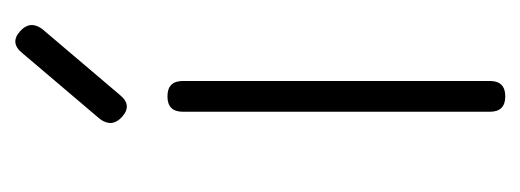

<svg xmlns="http://www.w3.org/2000/svg" viewBox="-244 -466 709 262"><g transform="rotate(-90 111.0 -334.5)"><path d="M83 -523Q68 -536.5 80 -553L170 -659Q184 -676.5 200 -662Q215 -648.5 203 -632L113 -526Q99 -508.5 83 -523ZM111 0Q90 0 90 -21V-440Q90 -461 111 -461Q132 -461 132 -440V-21Q132 0 111 0Z"/></g></svg>

Font: Jura Light Light
Style: Regular
Weight: 300
Version: Version 5.106